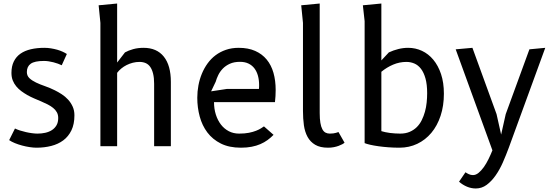

<svg xmlns="http://www.w3.org/2000/svg" viewBox="-20 -830 3140 1090"><path d="M330.5 -459.5Q321.5 -464 309 -468.5Q296.5 -473 283 -476.5Q269.5 -480 255.8 -482Q242 -484 229.5 -484Q176.5 -484 154.5 -468.2Q132.5 -452.5 132.5 -421Q132.5 -400 147 -386.2Q161.5 -372.5 184.5 -361.5Q207.5 -350.5 235.8 -340.8Q264 -331 291 -317.5Q310.5 -308 330.5 -295Q350.5 -282 366.5 -264.5Q382.5 -247 392.5 -225Q402.5 -203 402.5 -175.5Q402.5 -125 385.5 -90Q368.5 -55 339.2 -33.2Q310 -11.5 270.8 -1.5Q231.5 8.5 187 8.5Q170 8.5 148.5 5.2Q127 2 105.5 -3.8Q84 -9.5 64.5 -17.5Q45 -25.5 32 -34.5L65 -100.5Q77 -94.5 93.5 -89.2Q110 -84 127.5 -80Q145 -76 162.2 -73.8Q179.5 -71.5 193 -71.5Q216 -71.5 237.2 -76.2Q258.5 -81 274.8 -91.5Q291 -102 300.8 -118.8Q310.5 -135.5 310.5 -160Q310.5 -178.5 302.8 -192.5Q295 -206.5 281.8 -217.2Q268.5 -228 251 -237Q233.5 -246 214 -254.2Q194.5 -262.5 174 -271.2Q153.5 -280 135 -290.5Q117.5 -300.5 101.2 -312.5Q85 -324.5 72.5 -339.5Q60 -354.5 52.5 -373.2Q45 -392 45 -416Q45 -454 58.5 -481.2Q72 -508.5 96.5 -525.5Q121 -542.5 155.5 -550.5Q190 -558.5 231.5 -558.5Q250.5 -558.5 269 -555.5Q287.5 -552.5 304.5 -547.8Q321.5 -543 335.5 -536.5Q349.5 -530 359.5 -523.5Z M645 0H550V-700L540 -800L645 -810V-475L689.5 -532.5Q709 -543.5 736 -551Q763 -558.5 795 -558.5Q870 -558.5 910 -508.5Q950 -458.5 950 -365V0H855V-354.5Q855 -388 849.2 -411.5Q843.5 -435 833 -450Q822.5 -465 807 -471.8Q791.5 -478.5 772 -478.5Q752.5 -478.5 734 -473.8Q715.5 -469 699 -460.8Q682.5 -452.5 668.8 -441.2Q655 -430 645 -416.5Z M1533 -64.5Q1517.5 -48.5 1499 -35Q1480.5 -21.5 1458 -11.8Q1435.5 -2 1408.2 3.2Q1381 8.5 1347.5 8.5Q1281 8.5 1234 -15Q1187 -38.5 1157.2 -78Q1127.5 -117.5 1113.8 -168.5Q1100 -219.5 1100 -275Q1100 -310.5 1106.5 -345.2Q1113 -380 1126 -411.5Q1139 -443 1158.5 -470Q1178 -497 1204 -516.5Q1230 -536 1262.8 -547.2Q1295.5 -558.5 1335 -558.5Q1389 -558.5 1428.5 -541Q1468 -523.5 1494 -492Q1520 -460.5 1532.5 -416.5Q1545 -372.5 1545 -319Q1545 -303.5 1544 -285Q1543 -266.5 1541 -250H1195Q1195 -212.5 1205.2 -180Q1215.5 -147.5 1234 -123.2Q1252.5 -99 1278.8 -85.2Q1305 -71.5 1337.5 -71.5Q1369.5 -71.5 1393.2 -76.2Q1417 -81 1434 -87.8Q1451 -94.5 1461.8 -101.5Q1472.5 -108.5 1478.5 -112.5ZM1450 -325Q1450.5 -330.5 1450.8 -336Q1451 -341.5 1451 -347Q1451 -375.5 1444.5 -399.5Q1438 -423.5 1424.8 -441.2Q1411.5 -459 1391 -469Q1370.5 -479 1342.5 -479Q1309 -479 1285.2 -468.2Q1261.5 -457.5 1245.2 -440.8Q1229 -424 1219.2 -404Q1209.5 -384 1204.5 -366L1178.5 -311.5L1267.5 -325Z M1795 -188Q1795 -155 1798.8 -132.8Q1802.5 -110.5 1809.8 -96.8Q1817 -83 1827.8 -77.2Q1838.5 -71.5 1852.5 -71.5Q1863.5 -71.5 1872.5 -72.8Q1881.5 -74 1888 -76Q1895.5 -78 1901.5 -80.5L1936 -20Q1932 -16 1923.2 -11.2Q1914.5 -6.5 1902.5 -2Q1890.5 2.5 1875.2 5.5Q1860 8.5 1842.5 8.5Q1797.5 8.5 1769.5 -8Q1741.5 -24.5 1726 -53Q1710.5 -81.5 1705.2 -119.2Q1700 -157 1700 -200V-700L1690 -800L1795 -810Z M2145 -85.5Q2154.5 -82.5 2167 -79.8Q2179.5 -77 2193.8 -75.2Q2208 -73.5 2223 -72.5Q2238 -71.5 2252 -71.5Q2282.5 -71.5 2305.8 -81.5Q2329 -91.5 2346 -108.2Q2363 -125 2374.2 -147.8Q2385.5 -170.5 2392.5 -195.8Q2399.5 -221 2402.2 -248Q2405 -275 2405 -300.5Q2405 -350.5 2395.5 -384.5Q2386 -418.5 2369.8 -439.5Q2353.5 -460.5 2332.2 -469.5Q2311 -478.5 2287.5 -478.5Q2248 -478.5 2212 -463.2Q2176 -448 2145 -422.5ZM2050 -710 2040 -800 2145 -810V-487L2187.5 -532.5Q2213 -544.5 2241 -551.5Q2269 -558.5 2297 -558.5Q2338.5 -558.5 2375.2 -541.5Q2412 -524.5 2439.8 -491.2Q2467.5 -458 2483.8 -409.5Q2500 -361 2500 -298Q2500 -229 2481.2 -172.5Q2462.5 -116 2428.8 -75.8Q2395 -35.5 2348.8 -13.5Q2302.5 8.5 2247.5 8.5Q2216 8.5 2185.5 6.2Q2155 4 2128.5 0.2Q2102 -3.5 2081.5 -8.2Q2061 -13 2050 -17.5Z M2851 -182 2985.5 -550 3075.5 -558.5 2868.5 8.5Q2853 50.5 2834.8 92Q2816.5 133.5 2793.5 166.2Q2770.5 199 2742.8 219.5Q2715 240 2681 240Q2655.5 240 2631 229.8Q2606.5 219.5 2586 201.5L2622.5 148Q2631 154 2642 159Q2653 164 2665 164Q2681.5 164 2697 151.2Q2712.5 138.5 2726.8 118.5Q2741 98.5 2753.2 73.5Q2765.5 48.5 2775.5 23.5L2567 -550L2662 -558.5L2799 -182L2825 -66Z"/></svg>

Font: B612
Style: Regular
Weight: 400
Designer: Nicolas Chauveau, Thomas Paillot, Jonathan Favre-Lamarine, Jean-Luc Vinot
Foundry: AIRBUS
Version: Version 1.008